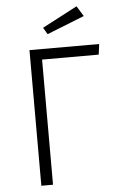

<svg xmlns="http://www.w3.org/2000/svg" viewBox="-59 -925 596 966"><g transform="rotate(-5 238.5 -442.0)"><path d="M110 0V-685H462L455 -632H169V0ZM188 -791 365 -884 397 -832 208 -757Z"/></g></svg>

Font: Jldddboxgfspflltxgxzjzlszac
Style: Regular
Weight: 300
Designer: Carrois Corporate & Edenspiekermann
Foundry: Carrois Corporate GbR & Edenspiekermann AG
Version: Version 2.001